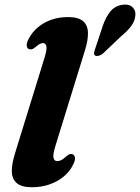

<svg xmlns="http://www.w3.org/2000/svg" viewBox="-20 -793 603 827"><path d="M346.5 -578 219 -165.5Q207 -127 210.5 -113Q214 -99 226.5 -99Q235.5 -99 244.8 -103.8Q254 -108.5 264.5 -119Q274.5 -127.5 281 -129.2Q287.5 -131 294 -128Q302 -124 303 -112.8Q304 -101.5 295 -84Q281.5 -55.5 255.5 -33.5Q229.5 -11.5 194.2 1Q159 13.5 117.5 13.5Q73.5 13.5 52.8 -3.8Q32 -21 31 -53Q30 -85 44 -130.5L171.5 -543.5Q183 -580 179.8 -593.8Q176.5 -607.5 165 -607.5Q159 -607.5 152 -604Q145 -600.5 134.5 -591.5Q124 -582.5 117 -580.8Q110 -579 103.5 -582Q95.5 -586 95 -597.5Q94.5 -609 104 -626.5Q118.5 -654.5 143.5 -675.5Q168.5 -696.5 201.2 -708Q234 -719.5 273 -719.5Q316.5 -719.5 337 -702.5Q357.5 -685.5 358.8 -653.5Q360 -621.5 346.5 -578ZM422.5 -681Q435 -718 454.5 -742.5Q474 -767 505 -772Q534 -777 549.8 -762.8Q565.5 -748.5 563 -727Q561 -703 546.2 -682.2Q531.5 -661.5 503 -638L422.5 -561.5Q414.5 -555.5 405.8 -553Q397 -550.5 391 -553Q384.5 -557 385.2 -564.2Q386 -571.5 389 -580Z"/></svg>

Font: Fraunces
Style: Bold Italic
Weight: 700
Italic angle: -16°
Version: Version 1.000;[b76b70a41]